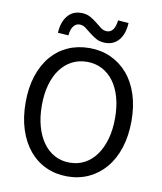

<svg xmlns="http://www.w3.org/2000/svg" viewBox="-92 -915 848 1002"><g transform="rotate(10 332.0 -414.5)"><path d="M332 12Q270 12 218.5 -12Q167 -36 130 -80.5Q93 -125 72.5 -188.5Q52 -252 52 -331Q52 -410 72.5 -472.5Q93 -535 130 -578.5Q167 -622 218.5 -645Q270 -668 332 -668Q394 -668 445.5 -644.5Q497 -621 534.5 -577.5Q572 -534 592.5 -471.5Q613 -409 613 -331Q613 -252 592.5 -188.5Q572 -125 534.5 -80.5Q497 -36 445.5 -12Q394 12 332 12ZM332 -61Q376 -61 411.5 -80Q447 -99 472.5 -134.5Q498 -170 512 -219.5Q526 -269 526 -331Q526 -392 512 -441Q498 -490 472.5 -524Q447 -558 411.5 -576.5Q376 -595 332 -595Q288 -595 252.5 -576.5Q217 -558 191.5 -524Q166 -490 152 -441Q138 -392 138 -331Q138 -269 152 -219.5Q166 -170 191.5 -134.5Q217 -99 252.5 -80Q288 -61 332 -61ZM407 -709Q379 -709 359 -720Q339 -731 322.5 -744.5Q306 -758 291.5 -769Q277 -780 259 -780Q240 -780 227 -763Q214 -746 211 -714L155 -718Q158 -775 185 -808Q212 -841 257 -841Q285 -841 305 -830Q325 -819 341.5 -805.5Q358 -792 372.5 -781Q387 -770 405 -770Q445 -770 453 -836L509 -832Q506 -774 479 -741.5Q452 -709 407 -709Z"/></g></svg>

Font: Pinyin1712
Style: Regular
Weight: 400
Version: Version 1